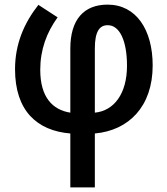

<svg xmlns="http://www.w3.org/2000/svg" viewBox="-20 -570 724 830"><path d="M146 -549C83 -469 45 -378 45 -271C45 -92 139 -5 284 7V240H390V7C536 -6 640 -109 640 -287C640 -441 569 -550 445 -550C343 -550 284 -486 284 -360V-83C207 -95 154 -150 154 -268C154 -356 182 -430 229 -495ZM445 -461C497 -462 529 -394 529 -286C529 -165 473 -91 390 -83V-361C390 -433 410 -461 445 -461Z"/></svg>

Font: Noto Sans UI SemiCondensed Medium
Style: Regular
Weight: 500
Width: 4
Designer: Monotype Design Team
Foundry: Monotype Imaging Inc.
Version: Version 1.901